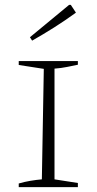

<svg xmlns="http://www.w3.org/2000/svg" viewBox="-20 -769 397 789"><path d="M57 0V-15Q81 -22 105 -26Q129 -30 152 -32L160 -486L57 -502V-518H300V-503Q280 -499 256 -494Q232 -489 204 -487V-32L300 -17V0ZM112 -602 103 -616 264 -749H271L292 -717Q248 -685 203 -656.5Q158 -628 112 -602Z"/></svg>

Font: Piazzolla SC ExtraLight
Style: Regular
Weight: 200
Designer: Juan Pablo del Peral
Foundry: Huerta Tipografica
Version: Version 1.330